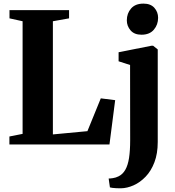

<svg xmlns="http://www.w3.org/2000/svg" viewBox="-20 -799 968 1062"><path d="M32 0V-44L105 -58.5V-681.5L32.5 -697.5V-743H362V-697.5L272.5 -681.5V-55.5L463.5 -73.5L537.5 -255L617 -245L585.5 0ZM648.5 242.5Q635.5 242.5 623.2 242Q611 241.5 601.8 240.2Q592.5 239 588 237.5L581 188.5Q590 188.5 605 186.2Q620 184 635.5 176.5Q659 165 673.2 140Q687.5 115 693.8 74.5Q700 34 700 -23.5L699.5 -439.5L636 -460V-510L817.5 -546H827L852.5 -525.5V-13.5Q852.5 50.5 834.2 98.5Q816 146.5 785.5 178.2Q755 210 719 226Q683 242 648.5 242.5ZM762 -607Q723 -607 702.2 -631Q681.5 -655 681.5 -686.5Q681.5 -725 705 -752Q728.5 -779 773 -779H774Q813 -779 833.8 -755.8Q854.5 -732.5 854.5 -700.5Q854.5 -662.5 831 -634.8Q807.5 -607 763 -607Z"/></svg>

Font: Merriweather 72pt ExtraBold
Style: Regular
Weight: 800
Version: Version 2.100